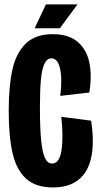

<svg xmlns="http://www.w3.org/2000/svg" viewBox="-20 -823 447 855"><path d="M18.8 -329.8Q18.8 -436.7 34.7 -510.7Q50.5 -584.7 93.5 -627.8Q136.5 -670.8 214.5 -670.8Q286.7 -670.8 326.8 -635.8Q366.8 -600.8 378.3 -542.4Q389.8 -484 377.7 -411L248.3 -396Q257.7 -472.7 247.4 -517.9Q237.2 -563.2 208.8 -563.2Q189.5 -563.2 178.2 -539.8Q166.8 -516.5 162.3 -469.4Q157.8 -422.3 157.8 -345.2Q157.8 -250.7 163.4 -196.6Q169 -142.5 180.6 -118.7Q192.2 -94.8 211.8 -94.8Q245 -94.8 253.8 -153.4Q262.7 -212 253 -302.8L385.7 -285.7Q400.7 -187.8 386.1 -121.4Q371.5 -55 328.6 -21.7Q285.7 11.7 216 11.7Q139 11.7 96.1 -27.5Q53.2 -66.7 36 -140.7Q18.8 -214.7 18.8 -329.8ZM134.2 -697.2 184.5 -803.3H324.8L246.7 -697.2Z"/></svg>

Font: Bricolage Grotesque 96pt Condensed ExBd
Style: Regular
Weight: 800
Width: 3
Designer: Mathieu Triay
Foundry: Atelier Triay
Version: Version 1.001;Glyphs 3.2 (3207)